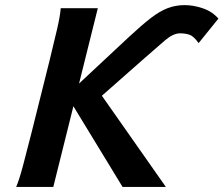

<svg xmlns="http://www.w3.org/2000/svg" viewBox="-20 -738 882 758"><path d="M842.3 -664.6 764.2 -567.9Q744.6 -595.2 728.3 -600.8Q711.9 -606.4 690.9 -606.4Q664.1 -606.4 632.8 -579.8Q601.6 -553.2 552.2 -509.8L379.9 -357.9L306.6 -360.4L218.8 -339.8L489.3 -592.3Q539.6 -639.2 575.4 -666.7Q611.3 -694.3 642.6 -706.1Q673.8 -717.8 709 -717.8Q743.7 -717.8 780.5 -705.3Q817.4 -692.9 842.3 -664.6ZM634.8 0H463.9L248.5 -353.5L360.4 -391.1ZM366.2 -705.6 190.4 0H43.9Q56.2 -28.8 70.8 -84Q85.4 -139.2 103.5 -210.4L174.8 -495.6Q192.4 -566.9 205.1 -621.8Q217.8 -676.8 219.7 -705.6Z"/></svg>

Font: Andika
Style: Bold Italic
Weight: 700
Italic angle: -14°
Designer: Victor Gaultney, Annie Olsen, Julie Remington, Don Collingsworth, Eric Hays, Becca Hirsbrunner
Foundry: SIL International
Version: Version 6.101